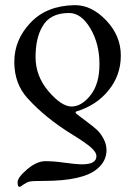

<svg xmlns="http://www.w3.org/2000/svg" viewBox="-20 -434 521 741"><path d="M255.9 -22.9Q294.9 -22.9 329.6 -66.9Q364.3 -110.8 363.8 -188Q363.8 -265.1 328.6 -324.7Q293 -384.3 246.1 -383.8Q172.9 -383.8 144 -332Q117.2 -287.1 117.2 -213.9Q117.2 -140.6 167 -82Q216.8 -23.4 255.9 -22.9ZM391.1 145Q391.1 188 355 217.8Q300.8 263.7 151.9 264.2Q105.5 264.2 94.7 266.6Q84 269 67.9 279.8Q61 286.6 54.7 287.1Q47.9 287.1 47.9 269Q47.9 251 84.5 219.7Q121.1 188.5 154.3 188Q187.5 188 228 193.8Q269 199.7 296.9 200.2Q352.1 200.2 352.1 168.9Q352.1 152.8 329.6 133.8Q307.1 114.7 261.7 86.9Q155.8 22 86.9 -54.2Q35.2 -110.4 35.2 -195.3Q35.2 -280.3 97.2 -345.7Q159.2 -412.1 267.1 -414.1H270Q334 -414.1 390.1 -355Q446.3 -295.9 446.3 -219.7Q446.3 -143.6 399.4 -85.9Q353 -27.8 274.9 -3.9Q267.1 -1 276.9 6.8Q287.1 14.6 314.5 35.2Q341.8 55.7 354.5 67.4Q367.2 79.1 378.9 100.1Q390.6 121.1 391.1 145Z"/></svg>

Font: EBGaramond
Style: Regular
Weight: 400
Version: Version 000.012g